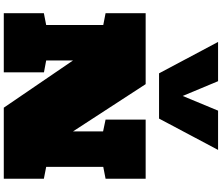

<svg xmlns="http://www.w3.org/2000/svg" viewBox="-99 -1074 1173 1015"><g transform="rotate(90 487.5 -566.5)"><path d="M409.2 -1132.8 487.3 -945.8 564.9 -1132.8H772.5L606.9 -820.8H367.7L201.7 -1132.8ZM299.8 -365.7V-224.1L362.3 -212.4V0H49.8V-211.9L112.3 -224.1V-525.9L49.8 -538.1V-750H424.8L674.8 -365.7V-524.9L612.3 -538.1V-750H924.8V-538.1L862.3 -525.9V-224.1L924.8 -211.9V0H549.3Z"/></g></svg>

Font: Holtwood One SC
Style: Regular
Weight: 400
Version: Version 1.000